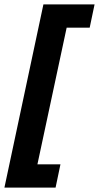

<svg xmlns="http://www.w3.org/2000/svg" viewBox="-39 -767 447 867"><path d="M-19 80 157 -747H388L366 -642H262L130 -25H234L212 80Z"/></svg>

Font: Epunda Sans ExtraBold
Style: Italic
Weight: 800
Italic angle: -12.0243°
Designer: Simon Atzbach
Foundry: typofactur
Version: Version 2.204; ttfautohint (v1.8.4.7-5d5b)